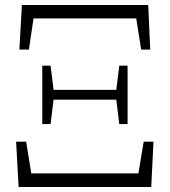

<svg xmlns="http://www.w3.org/2000/svg" viewBox="-20 -743 675 763"><path d="M54 0 44 -180H84L113 0L81 -54H554L521 0L551 -180H590L581 0ZM148 -250V-482H181L194 -377V-356L181 -250ZM172 -347V-386H462V-347ZM454 -250 441 -356V-377L454 -482H487V-250ZM57 -546 67 -723H569L577 -546H541L513 -723L541 -670H94L121 -723L95 -546Z"/></svg>

Font: Noto Serif SC ExtraLight
Style: Regular
Weight: 200
Designer: Ryoko NISHIZUKA 西塚涼子 (kana & ideographs); Frank Grießhammer (Latin, Greek & Cyrillic); Wenlong ZHANG 张文龙 (bopomofo); San
Foundry: Adobe
Version: Version 2.002-H1;hotconv 1.1.0;makeotfexe 2.6.0